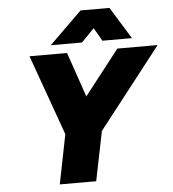

<svg xmlns="http://www.w3.org/2000/svg" viewBox="-60 -975 928 1030"><g transform="rotate(-5 404.0 -460.0)"><path d="M412 -920H568L674 -748H515L474 -819L405 -748H237ZM273 -266 118 -699H320L403 -458L591 -699H808L470 -266L416 0H220Z"/></g></svg>

Font: Readiness ExtraBold
Style: Italic
Weight: 800
Italic angle: -12°
Designer: Katatrad Team
Foundry: CadsonDemak
Version: Version 1.00;January 16, 2020;FontCreator 12.0.0.2550 64-bit